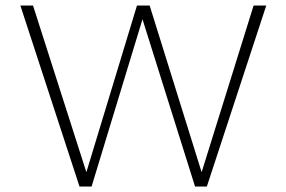

<svg xmlns="http://www.w3.org/2000/svg" viewBox="-20 -678 1041 698"><path d="M948 -658 732 0H689L498 -608L313 0H269L54 -658H100L294 -52L478 -658H524L713 -52L902 -658Z"/></svg>

Font: Ysabeau Light
Style: Regular
Weight: 300
Designer: Christian Thalmann (Catharsis Fonts)
Version: Version 0.003